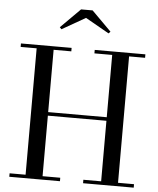

<svg xmlns="http://www.w3.org/2000/svg" viewBox="-62 -1023 887 1076"><g transform="rotate(5 381.0 -485.0)"><path d="M731 -750V-730.5H641V-19.5H731V0H446V-19.5H546V-360H216.5V-19.5H316V0H31V-19.5H121V-730.5H31V-750H316V-730.5H216.5V-380H546V-730.5H446V-750ZM250 -849 240 -859.5 350 -969.5H415L525 -859.5L515 -849L382 -924.5Z"/></g></svg>

Font: Bodoni Moda 11pt
Style: Regular
Weight: 400
Version: Version 2.004